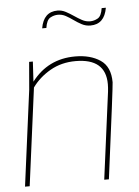

<svg xmlns="http://www.w3.org/2000/svg" viewBox="-53 -780 596 821"><g transform="rotate(-5 245.0 -369.0)"><path d="M381 0H361L410 -374Q412 -391 412 -406Q412 -516 283 -516Q222 -516 174 -488.5Q126 -461 96 -419L41 0H21L75 -412L85 -530H101L96 -444Q166 -536 283 -536Q348 -536 390.5 -507.5Q433 -479 433 -412Q433 -397 381 0ZM360 -662Q340 -662 323 -671Q306 -680 290 -691.5Q274 -703 258.5 -711.5Q243 -720 225 -720Q208 -720 192 -711Q176 -702 171 -668H153Q165 -738 225 -738Q243 -738 260 -729Q277 -720 293 -709Q309 -698 325.5 -689Q342 -680 360 -680Q377 -680 393 -689Q409 -698 414 -732H432Q420 -662 360 -662Z"/></g></svg>

Font: Tanohe Sans Thin
Style: Italic
Weight: 100
Designer: Village Type and Design LLC & Cristiano Sobral
Foundry: Cooper Hewitt Smithsonian Design Museum
Version: Version 1.00;September 29, 2021;FontCreator 13.0.0.2655 64-b